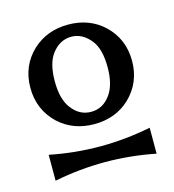

<svg xmlns="http://www.w3.org/2000/svg" viewBox="-72 -809 488 538"><g transform="rotate(-15 172.0 -540.0)"><path d="M171.9 -747.1Q233.4 -747.1 274.9 -708.5Q319.3 -666.5 319.3 -603Q319.3 -539.6 274.9 -497.1Q233.4 -458.5 171.9 -458.5Q110.4 -458.5 68.8 -497.1Q24.4 -539.6 24.4 -603Q24.4 -666.5 68.8 -708.5Q110.8 -747.1 171.9 -747.1ZM171.9 -711.9Q138.7 -711.9 115.7 -682.1Q95.2 -655.3 95.2 -603Q95.2 -551.8 115.2 -524.9Q137.7 -494.1 171.9 -494.1Q206.5 -494.1 228.5 -524.9Q248.5 -552.7 248.5 -603Q248.5 -655.8 228.5 -681.2Q204.6 -711.9 171.9 -711.9ZM25.4 -408.7Q98.6 -394 171.9 -394Q244.1 -394 318.4 -408.7V-333.5Q244.6 -348.1 171.9 -348.1Q98.6 -348.1 25.4 -333.5Z"/></g></svg>

Font: Classica
Style: Book
Weight: 400
Designer: Wojciech Kalinowski "wmk69" (wmk69@o2.pl)
Foundry: Wojciech Kalinowski "wmk69" (wmk69@o2.pl)
Version: Version 2.1.1; 2021-05-14